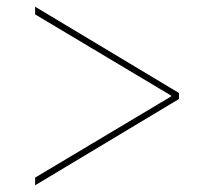

<svg xmlns="http://www.w3.org/2000/svg" viewBox="-20 -592 640 574"><path d="M85 -38V-61L492 -304V-306L85 -549V-572L515 -314V-296Z"/></svg>

Font: IBM Plex Sans Thin
Style: Regular
Weight: 250
Designer: Mike Abbink, Paul van der Laan, Pieter van Rosmalen
Foundry: Bold Monday
Version: Version 3.201